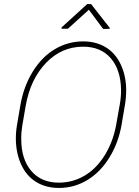

<svg xmlns="http://www.w3.org/2000/svg" viewBox="-20 -927 691 957"><path d="M526.9 -788.1 526.4 -783.2 494.1 -782.7 422.9 -878.4 318.4 -783.7H286.6L287.1 -790.5L414.6 -906.7H434.1ZM273.4 9.8Q210 9.8 161.9 -19Q113.8 -47.9 87.4 -103Q61 -158.2 59.1 -227.1Q58.1 -264.6 64.5 -302.2L81.1 -399.9Q97.2 -495.1 142.8 -569.3Q188.5 -643.6 253.7 -682.1Q318.8 -720.7 394.5 -720.7Q458.5 -720.7 506.6 -691.7Q554.7 -662.6 581.1 -607.2Q607.4 -551.8 608.9 -484.4Q609.4 -443.4 603 -405.8L586.4 -307.6Q571.3 -217.8 526.6 -144Q481.9 -70.3 416.5 -30.3Q351.1 9.8 273.4 9.8ZM583.5 -478Q582 -579.1 532.2 -636.7Q482.4 -694.3 394.5 -694.3Q286.6 -694.3 208.7 -612.8Q130.9 -531.2 107.9 -398.9L90.8 -299.3Q85.4 -266.6 85.9 -233.9Q85.9 -133.8 135.7 -75.2Q185.5 -16.6 273.4 -16.6Q340.3 -16.6 398.7 -49.8Q457 -83 499.3 -148.9Q541.5 -214.8 558.1 -299.8L577.1 -406.7Q583.5 -442.4 583.5 -478Z"/></svg>

Font: TypoPRO Roboto
Style: Italic
Weight: 250
Italic angle: -12°
Designer: Google
Version: Version 2.136; 2016